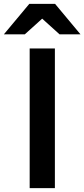

<svg xmlns="http://www.w3.org/2000/svg" viewBox="-91 -970 435 990"><path d="M62 0V-720H192V0ZM-71 -793 60 -950H193L324 -793H216L72 -923H181L37 -793Z"/></svg>

Font: Instrument Sans SemiBold
Style: Regular
Weight: 600
Designer: Rodrigo Fuenzalida
Foundry: fragTYPE
Version: Version 1.000;gftools[0.9.28]